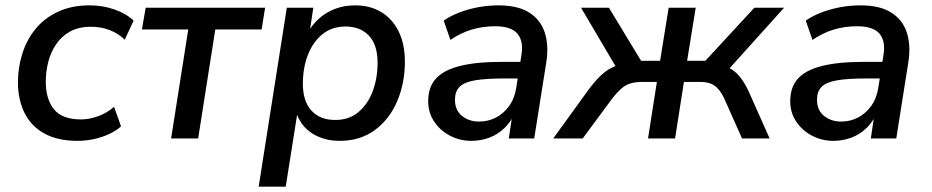

<svg xmlns="http://www.w3.org/2000/svg" viewBox="-20 -517 3479 717"><path d="M270 9Q195 9 145.5 -18.5Q96 -46 71.5 -95.5Q47 -145 47 -210Q47 -264 63 -315.5Q79 -367 111.5 -407.5Q144 -448 195 -472.5Q246 -497 315 -497Q364 -497 408 -481.5Q452 -466 479 -440L446 -369Q422 -392 390 -404.5Q358 -417 320 -417Q274 -417 242 -399.5Q210 -382 189.5 -351.5Q169 -321 160 -285Q151 -249 151 -211Q151 -147 181.5 -109Q212 -71 283 -71Q312 -71 345 -82.5Q378 -94 406 -118L432 -45Q413 -28 385.5 -15.5Q358 -3 328 3Q298 9 270 9Z M619 0 683 -407H510L524 -488H970L957 -407H784L720 0Z M946 180 1051 -488H1150L1135 -389H1126Q1144 -423 1170.5 -447Q1197 -471 1231.5 -484Q1266 -497 1306 -497Q1363 -497 1404.5 -471.5Q1446 -446 1469 -399Q1492 -352 1492 -287Q1492 -206 1463 -138.5Q1434 -71 1379.5 -31Q1325 9 1248 9Q1190 9 1145.5 -19Q1101 -47 1084 -104H1092L1047 180ZM1232 -69Q1283 -69 1318 -98Q1353 -127 1371.5 -175.5Q1390 -224 1390 -283Q1390 -349 1358 -383.5Q1326 -418 1270 -418Q1220 -418 1184.5 -389.5Q1149 -361 1130 -312.5Q1111 -264 1111 -204Q1111 -139 1143 -104Q1175 -69 1232 -69Z M1740 9Q1697 9 1660 -10.5Q1623 -30 1601 -63.5Q1579 -97 1579 -139Q1579 -191 1607.5 -223Q1636 -255 1697 -270.5Q1758 -286 1854 -286H1934L1925 -224H1863Q1794 -224 1753.5 -217Q1713 -210 1696 -192.5Q1679 -175 1679 -145Q1679 -105 1705.5 -84Q1732 -63 1769 -63Q1803 -63 1832 -78Q1861 -93 1881.5 -121.5Q1902 -150 1908 -190L1927 -310Q1936 -363 1912.5 -391Q1889 -419 1829 -419Q1784 -419 1743 -407Q1702 -395 1662 -368L1637 -440Q1661 -457 1694.5 -470Q1728 -483 1765.5 -490Q1803 -497 1841 -497Q1914 -497 1956.5 -470Q1999 -443 2014.5 -395Q2030 -347 2020 -284L1975 0H1880L1896 -107H1906Q1893 -68 1866.5 -41.5Q1840 -15 1807.5 -3Q1775 9 1740 9Z M2046 0 2172 -174Q2198 -210 2220 -231.5Q2242 -253 2264 -264Q2286 -275 2310 -278L2292 -247L2150 -488H2254L2374 -290H2445L2477 -488H2578L2546 -290H2614L2797 -488H2908L2691 -247L2655 -276Q2687 -273 2709 -260Q2731 -247 2747.5 -224.5Q2764 -202 2778 -171L2854 0H2751L2686 -146Q2674 -172 2661 -186Q2648 -200 2632 -205.5Q2616 -211 2594 -211H2534L2501 0H2400L2433 -211H2378Q2353 -211 2334.5 -205.5Q2316 -200 2300 -186Q2284 -172 2264 -146L2156 0Z M3092 9Q3049 9 3012 -10.5Q2975 -30 2953 -63.5Q2931 -97 2931 -139Q2931 -191 2959.5 -223Q2988 -255 3049 -270.5Q3110 -286 3206 -286H3286L3277 -224H3215Q3146 -224 3105.5 -217Q3065 -210 3048 -192.5Q3031 -175 3031 -145Q3031 -105 3057.5 -84Q3084 -63 3121 -63Q3155 -63 3184 -78Q3213 -93 3233.5 -121.5Q3254 -150 3260 -190L3279 -310Q3288 -363 3264.5 -391Q3241 -419 3181 -419Q3136 -419 3095 -407Q3054 -395 3014 -368L2989 -440Q3013 -457 3046.5 -470Q3080 -483 3117.5 -490Q3155 -497 3193 -497Q3266 -497 3308.5 -470Q3351 -443 3366.5 -395Q3382 -347 3372 -284L3327 0H3232L3248 -107H3258Q3245 -68 3218.5 -41.5Q3192 -15 3159.5 -3Q3127 9 3092 9Z"/></svg>

Font: Nunito Sans 12pt SemiBold
Style: Italic
Weight: 600
Italic angle: -9°
Designer: Vernon Adams
Foundry: Vernon Adams
Version: Version 3.101;gftools[0.9.27]